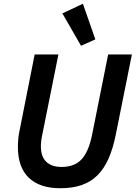

<svg xmlns="http://www.w3.org/2000/svg" viewBox="-20 -987 720 1019"><path d="M290 -698 205 -275Q201 -257 199 -241Q197 -225 197 -210Q197 -156 225.5 -128.5Q254 -101 307 -101Q376 -101 413.5 -142Q451 -183 469 -273L554 -698H680L595 -275Q580 -199 556 -145Q532 -91 496.5 -56Q461 -21 412.5 -4.5Q364 12 300 12Q191 12 133 -43.5Q75 -99 75 -207Q75 -227 77 -250Q79 -273 85 -300L164 -698ZM311 -916 420 -967 486 -778 410 -744Z"/></svg>

Font: IBM Plex Sans SmBld
Style: Italic
Weight: 600
Italic angle: -11°
Designer: Mike Abbink, Paul van der Laan, Pieter van Rosmalen
Foundry: Bold Monday
Version: Version 3.005